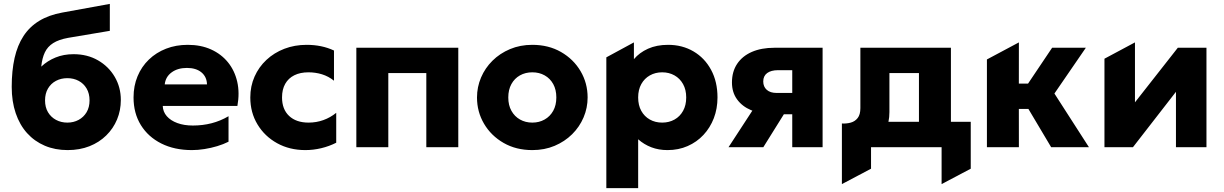

<svg xmlns="http://www.w3.org/2000/svg" viewBox="-20 -755 6278 985"><path d="M327.1 15Q262.5 15 209.7 -7.5Q156.9 -30 118.9 -72.1Q81 -114.2 60.6 -174.2Q40.1 -234.2 40.1 -309.2Q40.1 -392.4 54.8 -457.5Q69.5 -522.6 100.6 -570.2Q131.8 -617.9 181.1 -647.9Q230.4 -678 299.1 -690.5L543.4 -735V-596.8L329.4 -560.8Q281.2 -552 252.8 -533.9Q224.2 -515.9 210.1 -486.3Q196 -456.8 191.6 -413.2Q223.1 -442.9 264.7 -459.9Q306.2 -477 357.4 -477Q428.2 -477 482.9 -445.4Q537.5 -413.9 568.7 -360.6Q599.9 -307.2 599.9 -242.2Q599.9 -188.8 580.5 -142.1Q561.1 -95.5 525 -60.1Q488.9 -24.6 438.9 -4.8Q388.9 15 327.1 15ZM325.6 -126Q357.4 -126 383.2 -139.9Q409 -153.8 424.2 -179.2Q439.4 -204.8 439.4 -240Q439.4 -275.2 424.4 -300.8Q409.4 -326.4 383.6 -340.2Q357.8 -354 325.6 -354Q293.1 -354 267.1 -340.2Q241.1 -326.4 226.1 -300.8Q211.1 -275.2 211.1 -240Q211.1 -204.8 226.3 -179.2Q241.5 -153.8 267.5 -139.9Q293.5 -126 325.6 -126Z M964.6 15Q875 15 807.6 -18.8Q740.1 -52.6 702.6 -113.4Q665.1 -174.1 665.1 -255.2Q665.1 -314.4 685.7 -363.8Q706.2 -413.2 743.7 -449.3Q781.1 -485.4 831.9 -505.2Q882.6 -525 943.4 -525Q1010.5 -525 1062.9 -501.3Q1115.2 -477.6 1149.6 -435.2Q1183.9 -392.8 1197 -335.7Q1210.1 -278.6 1197.9 -211.5H814.9Q816 -181.5 835.7 -158.9Q855.4 -136.4 889.8 -123.7Q924.1 -111 969.4 -111Q1019.9 -111 1065.3 -122.7Q1110.8 -134.4 1152.4 -158.8V-28Q1126.4 -14.8 1094.4 -5.2Q1062.4 4.4 1028.9 9.7Q995.5 15 964.6 15ZM825.1 -322H1041.9Q1041 -360.6 1013.6 -383.6Q986.1 -406.5 938.9 -406.5Q891.5 -406.5 860.4 -383.6Q829.2 -360.6 825.1 -322Z M1546.6 15Q1465.5 15 1401.7 -20.3Q1337.9 -55.6 1301 -116.7Q1264.1 -177.8 1264.1 -255Q1264.1 -312.9 1285.9 -362Q1307.6 -411.1 1346.9 -447.8Q1386.2 -484.5 1438.9 -504.8Q1491.5 -525 1553.1 -525Q1591.8 -525 1626.8 -517.8Q1661.8 -510.6 1693.4 -495.8V-341Q1665.1 -363.5 1631.9 -373.8Q1598.6 -384 1562.6 -384Q1520.2 -384 1489.9 -368.9Q1459.5 -353.8 1443.2 -324.9Q1426.9 -296.1 1426.9 -255.2Q1426.9 -194.5 1463.2 -160.2Q1499.6 -126 1563.1 -126Q1602.9 -126 1638.8 -138.9Q1674.8 -151.8 1704.9 -176.2V-22.8Q1668.5 -4.4 1627.9 5.3Q1587.4 15 1546.6 15Z M1808.1 0V-510H2331.1V0H2167.1V-380H1972.1V0Z M2710.9 15Q2627.5 15 2563.5 -21.8Q2499.5 -58.6 2463.3 -120Q2427.1 -181.4 2427.1 -255Q2427.1 -308.5 2447.8 -357.2Q2468.5 -405.9 2506.5 -443.6Q2544.5 -481.2 2596.5 -503.1Q2648.5 -525 2710.9 -525Q2794.2 -525 2858.2 -488.2Q2922.2 -451.4 2958.4 -390Q2994.6 -328.6 2994.6 -255Q2994.6 -201.5 2973.9 -152.8Q2953.2 -104.1 2915.2 -66.4Q2877.2 -28.8 2825.4 -6.9Q2773.6 15 2710.9 15ZM2710.9 -126Q2746 -126 2773.9 -141.8Q2801.9 -157.5 2818 -186.4Q2834.1 -215.2 2834.1 -255Q2834.1 -294.8 2818.2 -323.7Q2802.2 -352.6 2774.3 -368.3Q2746.4 -384 2710.9 -384Q2675.4 -384 2647.4 -368.3Q2619.5 -352.6 2603.6 -323.7Q2587.6 -294.8 2587.6 -255Q2587.6 -215.2 2603.8 -186.4Q2619.9 -157.5 2647.8 -141.8Q2675.8 -126 2710.9 -126Z M3090.6 210V-460.8L3232.1 -537.5V-451.5Q3260.2 -485.1 3304.6 -505.1Q3348.9 -525 3407.4 -525Q3480.2 -525 3537.6 -491.4Q3595 -457.8 3627.9 -396.9Q3660.9 -336.1 3660.9 -255Q3660.9 -197.8 3642.1 -148.7Q3623.2 -99.6 3588.9 -62.9Q3554.6 -26.1 3507.7 -5.6Q3460.8 15 3404.4 15Q3359.2 15 3321.6 0.6Q3283.9 -13.8 3253.9 -40.5V210ZM3377.1 -126Q3412.6 -126 3440.6 -141.8Q3468.5 -157.5 3484.4 -186.4Q3500.4 -215.2 3500.4 -255Q3500.4 -294.8 3484.2 -323.7Q3468.1 -352.6 3440.2 -368.3Q3412.2 -384 3377.1 -384Q3342 -384 3314.1 -368.3Q3286.1 -352.6 3270 -323.7Q3253.9 -294.8 3253.9 -255Q3253.9 -215.2 3269.8 -186.4Q3285.8 -157.5 3313.7 -141.8Q3341.6 -126 3377.1 -126Z M3717.6 0 3893.9 -270.5 3937.6 -170.8Q3879 -170.6 3833.3 -189.8Q3787.6 -209 3761.4 -245.1Q3735.1 -281.1 3735.1 -332Q3735.1 -387.5 3761.6 -427.3Q3788 -467.1 3836.9 -488.6Q3885.9 -510 3952.9 -510H4200.1V0H4044.4V-395H3972.1Q3935.6 -395 3915.6 -380.1Q3895.6 -365.2 3895.6 -337.2Q3895.6 -310.1 3913.6 -294.2Q3931.6 -278.2 3963.9 -278.2H4059.6V-168.8H4001.4L3896.1 0Z M4694.4 0V-380H4542.9V-180Q4542.9 -127.1 4523.7 -91.2Q4504.5 -55.4 4470.9 -35Q4437.4 -14.6 4393.3 -8.8Q4349.2 -2.9 4299.1 -10V-121.5Q4322.9 -120 4344.6 -126Q4366.4 -132 4380.1 -149.6Q4393.9 -167.1 4393.9 -200.5V-510H4858.4V0ZM4299.1 189.5V-121.5L4399.1 -114.8L4423.1 -130H4960.1V110.5L4810.6 189.5V0H4448.6V110.5Z M5372.6 0 5214.1 -266.5 5377.6 -510H5550.6L5389.4 -275.2L5566.4 0ZM5043.1 0V-450L5207.1 -537.5L5206.9 -326.2H5362.4V-196.2H5206.9L5207.1 0Z M5646.1 0V-453.8L5802.6 -537.5V-230L6022.4 -510H6169.4V0H6012.9V-284L5792.4 0Z"/></svg>

Font: Geologica-Sharp
Style: Regular
Weight: 100
Designer: Sindre Bremnes, Frode Helland
Foundry: Monokrom Skriftforlag AS
Version: Version 1.010;gftools[0.9.28]